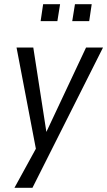

<svg xmlns="http://www.w3.org/2000/svg" viewBox="-20 -717 512 917"><path d="M49 180 157 -17V23L59 -490H139L204 -71H194L391 -490H472L135 180ZM325 -616 338 -697H418L406 -616ZM174 -616 186 -697H267L254 -616Z"/></svg>

Font: Nunito Sans 10pt Condensed
Style: Italic
Weight: 400
Width: 3
Italic angle: -9°
Designer: Vernon Adams
Foundry: Vernon Adams
Version: Version 3.101;gftools[0.9.27]